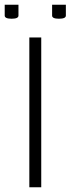

<svg xmlns="http://www.w3.org/2000/svg" viewBox="-57 -791 298 811"><path d="M163.1 -771H221.2V-725.1Q221.2 -711.9 191.9 -711.9Q163.1 -711.9 163.1 -725.1ZM-37.1 -771H21V-725.1Q21 -711.9 -7.8 -711.9Q-37.1 -711.9 -37.1 -725.1ZM66.9 -632.8H117.2V0H66.9Z"/></svg>

Font: Resagokr
Style: Light
Weight: 300
Designer: gluk
Foundry: gluk
Version: Version 0.95